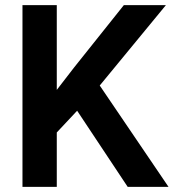

<svg xmlns="http://www.w3.org/2000/svg" viewBox="-20 -731 679 751"><path d="M479.5 0 281.7 -297.9 202.1 -212.9V0H67.9V-710.9H202.1V-379.4L270 -467.3L464.4 -710.9H628.9L370.1 -396.5L639.2 0Z"/></svg>

Font: Vazirmatn RD SemiBold
Style: Regular
Weight: 600
Designer: Saber Rastikerdar
Foundry: Saber Rastikerdar
Version: Version 32.102